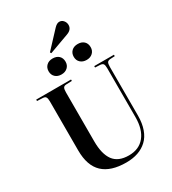

<svg xmlns="http://www.w3.org/2000/svg" viewBox="-268 -1285 1284 1435"><g transform="rotate(-30 374.5 -567.0)"><path d="M311 -974.1 304.2 -983.9 434.1 -1123Q457.5 -1147.9 478 -1147.9Q500 -1147.9 513.9 -1130.9Q527.8 -1113.8 527.8 -1092.8Q527.8 -1052.7 481 -1036.1ZM515.1 -797.9Q482.4 -797.9 462.2 -816.7Q441.9 -835.4 441.9 -866.2Q441.9 -897 461.7 -916Q481.4 -935.1 515.1 -935.1Q548.8 -935.1 568.4 -916.5Q587.9 -897.9 587.9 -866.2Q587.9 -835.9 567.6 -816.9Q547.4 -797.9 515.1 -797.9ZM297.9 -935.1Q332 -935.1 351.6 -916.5Q371.1 -897.9 371.1 -866.2Q371.1 -835.9 350.8 -816.9Q330.6 -797.9 297.9 -797.9Q265.1 -797.9 245.1 -816.7Q225.1 -835.4 225.1 -866.2Q225.1 -897 245.1 -916Q265.1 -935.1 297.9 -935.1ZM389.2 14.2Q255.4 14.2 188.2 -49.3Q121.1 -112.8 121.1 -244.1V-668Q121.1 -693.8 114 -704.6Q106.9 -715.3 86.9 -715.8L39.1 -717.8V-730H339.8V-717.8L289.1 -715.8Q272 -714.8 265.4 -704.1Q258.8 -693.4 258.8 -665V-243.2Q258.8 -133.3 299.8 -77.6Q340.8 -22 432.1 -22Q520 -22 568.1 -81.1Q616.2 -140.1 616.2 -246.1V-668Q616.2 -694.8 609.4 -704.6Q602.5 -714.4 582 -715.8L540 -717.8V-730H710V-717.8L670.9 -715.8Q651.4 -714.4 644.8 -704.1Q638.2 -693.8 638.2 -665V-247.1Q638.2 -180.2 620.1 -129.6Q602.1 -79.1 568.6 -47.9Q535.2 -16.6 490.2 -1.2Q445.3 14.2 389.2 14.2Z"/></g></svg>

Font: Display Semibold
Style: Regular
Weight: 600
Designer: Latin by Veronika Burian and Jose Scaglione. Greek by Irene Vlachou. Cyrillic by Vera Evstafieva.
Foundry: TypeTogether
Version: Version 3.002